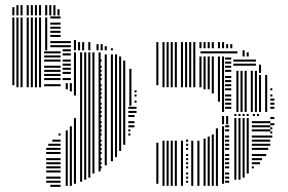

<svg xmlns="http://www.w3.org/2000/svg" viewBox="-20 -724 1122 748"><path d="M36 -392H28V-528H36ZM52 -384H44V-528H52ZM68 -384H60V-528H68ZM92 -384H84V-528H92ZM108 -384H100V-528H108ZM124 -384H116V-528H124ZM140 -384H132V-528H140ZM216 4H176V-4H216ZM216 -12H160V-20H216ZM216 -28H160V-36H216ZM216 -52H160V-60H216ZM216 -68H160V-76H216ZM216 -84H160V-92H216ZM216 -100H160V-108H216ZM216 -124H160V-132H216ZM216 -140H160V-148H216ZM216 -156H168V-164H216ZM216 -172H184V-180H216ZM216 -196H208V-204H216ZM216 -388H152V-396H216ZM216 -412H152V-420H216ZM216 -428H152V-436H216ZM216 -444H152V-452H216ZM216 -460H152V-468H216ZM216 -484H152V-492H216ZM216 -500H152V-508H216ZM216 -516H152V-524H216ZM244 0H236V-216H244ZM244 -376H236V-400H244ZM260 0H252V-232H260ZM260 -368H252V-400H260ZM256 -412H224V-420H256ZM256 -436H224V-444H256ZM256 -452H224V-460H256ZM256 -468H224V-476H256ZM256 -484H224V-492H256ZM256 -508H224V-516H256ZM256 -524H224V-532H256ZM276 -8H268V-264H276ZM276 -352H268V-488H276ZM300 -16H292V-488H300ZM316 -24H308V-488H316ZM332 -32H324V-488H332ZM348 -48H340V-488H348ZM372 -56H364V-488H372ZM376 -68H368V-76H376ZM376 -84H368V-92H376ZM376 -100H368V-108H376ZM376 -124H368V-132H376ZM376 -140H368V-148H376ZM376 -156H368V-164H376ZM376 -172H368V-180H376ZM376 -196H368V-204H376ZM376 -212H368V-220H376ZM376 -228H368V-236H376ZM376 -244H368V-252H376ZM376 -268H368V-276H376ZM376 -284H368V-292H376ZM376 -300H368V-308H376ZM376 -316H368V-324H376ZM376 -340H368V-348H376ZM376 -356H368V-364H376ZM376 -372H368V-380H376ZM376 -388H368V-396H376ZM376 -412H368V-420H376ZM376 -428H368V-436H376ZM376 -444H368V-452H376ZM376 -460H368V-468H376ZM376 -484H368V-492H376ZM276 -488H268V-520H276ZM300 -488H292V-520H300ZM316 -488H308V-520H316ZM332 -488H324V-520H332ZM348 -488H340V-520H348ZM372 -488H364V-520H372ZM396 -80H388V-312H396ZM420 -96H412V-312H420ZM436 -112H428V-312H436ZM452 -136H444V-312H452ZM468 -160H460V-312H468ZM488 -196H480V-204H488ZM488 -212H480V-220H488ZM504 -228H480V-236H504ZM504 -244H480V-252H504ZM504 -268H480V-276H504ZM504 -284H480V-292H504ZM504 -300H480V-308H504ZM512 -284H504V-292H512ZM512 -300H504V-308H512ZM396 -312H388V-464H396ZM420 -312H412V-464H420ZM436 -312H428V-464H436ZM452 -312H444V-464H452ZM468 -312H460V-464H468ZM492 -312H484V-456H492ZM512 -324H504V-332H512ZM512 -348H504V-356H512ZM512 -364H504V-372H512ZM396 -464H388V-512H396ZM420 -464H412V-512H420ZM436 -464H428V-512H436ZM452 -464H444V-504H452ZM468 -464H460V-488H468ZM36 -528H28V-656H36ZM52 -528H44V-656H52ZM68 -528H60V-656H68ZM92 -528H84V-656H92ZM108 -528H100V-656H108ZM124 -528H116V-656H124ZM140 -528H132V-656H140ZM164 -528H156V-656H164ZM256 -540H176V-548H256ZM256 -556H176V-564H256ZM216 -580H176V-588H216ZM216 -596H176V-604H216ZM216 -612H176V-620H216ZM216 -628H176V-636H216ZM216 -652H176V-660H216ZM276 -528H268V-568H276ZM292 -528H284V-560H292ZM308 -528H300V-560H308ZM332 -528H324V-560H332ZM364 -528H356V-552H364ZM380 -528H372V-552H380ZM396 -528H388V-544H396ZM420 -528H412V-536H420ZM36 -664H28V-696H36ZM52 -664H44V-704H52ZM68 -664H60V-704H68ZM92 -664H84V-704H92ZM108 -664H100V-704H108ZM124 -664H116V-704H124ZM140 -664H132V-704H140ZM164 -664H156V-704H164ZM180 -664H172V-704H180ZM196 -664H188V-704H196ZM212 -664H204V-688H212Z M597 -8H589V-168H597ZM621 0H613V-176H621ZM637 0H629V-176H637ZM653 0H645V-176H653ZM669 0H661V-176H669ZM693 0H685V-176H693ZM713 -12H705V-20H713ZM713 -28H705V-36H713ZM713 -44H705V-52H713ZM713 -68H705V-76H713ZM713 -84H705V-92H713ZM713 -100H705V-108H713ZM713 -116H705V-124H713ZM713 -140H705V-148H713ZM713 -156H705V-164H713ZM713 -172H705V-180H713ZM733 0H725V-176H733ZM757 0H749V-176H757ZM781 0H773V-184H781ZM797 0H789V-192H797ZM813 0H805V-200H813ZM829 0H821V-224H829ZM853 -8H845V-232H853ZM873 -12H857V-20H873ZM873 -28H857V-36H873ZM873 -44H857V-52H873ZM873 -68H857V-76H873ZM873 -84H857V-92H873ZM873 -100H857V-108H873ZM873 -116H857V-124H873ZM873 -140H857V-148H873ZM873 -156H857V-164H873ZM873 -172H857V-180H873ZM873 -188H857V-196H873ZM873 -212H857V-220H873ZM873 -228H857V-236H873ZM853 -240H845V-272H853ZM869 -240H861V-272H869ZM901 -24H893V-264H901ZM917 -24H909V-264H917ZM933 -32H925V-264H933ZM949 -48H941V-264H949ZM969 -68H961V-76H969ZM993 -84H961V-92H993ZM1001 -100H961V-108H1001ZM1017 -116H961V-124H1017ZM1025 -140H961V-148H1025ZM1033 -156H961V-164H1033ZM1033 -172H961V-180H1033ZM1033 -188H961V-196H1033ZM1033 -212H961V-220H1033ZM1033 -228H961V-236H1033ZM1033 -244H961V-252H1033ZM1041 -188H1033V-196H1041ZM1041 -204H1033V-212H1041ZM1041 -220H1033V-228H1041ZM1049 -236H1033V-244H1049ZM1049 -260H1033V-268H1049ZM901 -272H893V-280H901ZM917 -272H909V-280H917ZM933 -272H925V-280H933ZM949 -272H941V-280H949ZM973 -272H965V-280H973ZM989 -272H981V-280H989ZM597 -392H589V-504H597ZM621 -384H613V-504H621ZM637 -384H629V-504H637ZM653 -384H645V-504H653ZM669 -384H661V-504H669ZM693 -384H685V-504H693ZM709 -384H701V-504H709ZM725 -384H717V-504H725ZM741 -384H733V-504H741ZM765 -384H757V-504H765ZM781 -376H773V-504H781ZM797 -376H789V-504H797ZM813 -360H805V-504H813ZM837 -328H829V-504H837ZM853 -288H845V-504H853ZM881 -300H857V-308H881ZM881 -316H857V-324H881ZM881 -332H857V-340H881ZM881 -348H857V-356H881ZM881 -372H857V-380H881ZM881 -388H857V-396H881ZM881 -404H857V-412H881ZM881 -420H857V-428H881ZM881 -444H857V-452H881ZM881 -460H857V-468H881ZM881 -476H857V-484H881ZM881 -492H857V-500H881ZM909 -288H901V-448H909ZM925 -288H917V-448H925ZM941 -288H933V-448H941ZM965 -288H957V-448H965ZM981 -288H973V-448H981ZM977 -468H889V-476H977ZM977 -484H889V-492H977ZM997 -288H989V-432H997ZM1021 -288H1013V-432H1021ZM1049 -300H1033V-308H1049ZM1049 -316H1033V-324H1049ZM1049 -332H1033V-340H1049ZM1041 -348H1033V-356H1041ZM1041 -372H1033V-380H1041ZM997 -440H989V-472H997ZM597 -504H589V-536H597ZM621 -504H613V-536H621ZM637 -504H629V-536H637ZM653 -504H645V-536H653ZM669 -504H661V-536H669ZM693 -504H685V-536H693ZM709 -504H701V-536H709ZM725 -504H717V-536H725ZM741 -504H733V-536H741ZM905 -516H761V-524H905ZM933 -504H925V-528H933ZM949 -504H941V-520H949ZM597 -536H589V-560H597ZM621 -536H613V-560H621ZM637 -536H629V-560H637ZM653 -536H645V-560H653ZM669 -536H661V-560H669ZM693 -536H685V-560H693ZM709 -536H701V-560H709ZM725 -536H717V-560H725ZM741 -536H733V-560H741ZM765 -536H757V-560H765ZM781 -536H773V-560H781ZM797 -536H789V-560H797ZM813 -536H805V-560H813ZM837 -536H829V-560H837ZM853 -536H845V-560H853ZM869 -536H861V-552H869ZM885 -536H877V-552H885Z"/></svg>

Font: Rubik Lines
Style: Regular
Weight: 400
Designer: Hubert and Fischer, NaN
Foundry: Hubert and Fischer, NaN
Version: Version 2.201